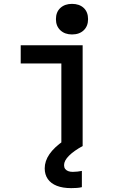

<svg xmlns="http://www.w3.org/2000/svg" viewBox="-20 -754 640 992"><path d="M297 0V-426H87V-520H407V0ZM352 -576Q315 -576 292 -597.5Q269 -619 269 -655Q269 -692 292 -713Q315 -734 352 -734Q390 -734 412.5 -713Q435 -692 435 -655Q435 -619 412.5 -597.5Q390 -576 352 -576ZM348 218Q304 218 273.5 206Q243 194 227 171Q211 148 211 116Q211 78 235.5 42.5Q260 7 309 -27L408 0Q362 25 336.5 50.5Q311 76 311 99Q311 111 316.5 118.5Q322 126 332 130Q342 134 356 134Q368 134 380.5 132.5Q393 131 403 129V213Q391 216 377 217Q363 218 348 218Z"/></svg>

Font: M PLUS Code Latin Expanded Medium
Style: Regular
Weight: 500
Width: 7
Designer: Coji Morishita
Foundry: UNDERFOREST DESIGN
Version: Version 1.002; ttfautohint (v1.8.3)